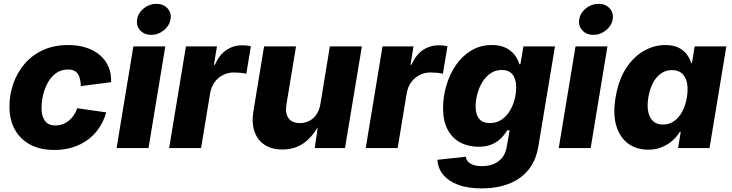

<svg xmlns="http://www.w3.org/2000/svg" viewBox="-20 -788 3896 1022"><path d="M269 10.3Q194.3 10.3 140.9 -18.3Q87.4 -46.9 58.8 -98.6Q30.3 -150.4 30.3 -220.2Q30.3 -282.7 50.3 -341.3Q70.3 -399.9 109.9 -446.8Q149.4 -493.7 208 -521Q266.6 -548.3 343.8 -548.3Q396 -548.3 438.7 -534.4Q481.4 -520.5 511.7 -494.6Q542 -468.8 557.6 -432.4Q573.2 -396 571.3 -350.6L410.2 -329.6Q409.7 -350.6 406 -366.7Q402.3 -382.8 394.5 -394.3Q386.7 -405.8 373.8 -411.9Q360.8 -418 342.3 -418Q305.2 -418 278.3 -398.4Q251.5 -378.9 234.4 -347.9Q217.3 -316.9 209.2 -281.5Q201.2 -246.1 201.2 -213.9Q201.2 -184.6 209 -163.6Q216.8 -142.6 233.2 -131.3Q249.5 -120.1 274.9 -120.1Q294.4 -120.1 312.3 -126.5Q330.1 -132.8 345.2 -144.8Q360.4 -156.7 372.1 -173.8Q383.8 -190.9 391.1 -211.9L545.4 -189.9Q532.2 -143.6 507.3 -106.7Q482.4 -69.8 446.8 -43.7Q411.1 -17.6 366.5 -3.7Q321.8 10.3 269 10.3Z M600.6 0 689.9 -541H859.9L770.5 0ZM785.2 -602.5Q748 -602.5 726.1 -626.5Q704.1 -650.4 710 -685.1Q715.3 -719.7 745.4 -743.7Q775.4 -767.6 812.5 -767.6Q849.6 -767.6 871.6 -743.7Q893.6 -719.7 887.7 -685.1Q881.8 -650.9 852.1 -626.7Q822.3 -602.5 785.2 -602.5Z M880.4 0 969.7 -541H1134.8L1118.7 -442.9H1123.5Q1147 -496.1 1184.6 -521.5Q1222.2 -546.9 1268.1 -546.9Q1280.3 -546.9 1292.5 -545.7Q1304.7 -544.4 1315.4 -541.5L1291 -395Q1279.3 -398.9 1260 -400.6Q1240.7 -402.3 1224.6 -402.3Q1193.8 -402.3 1167 -388.7Q1140.1 -375 1122.3 -350.3Q1104.5 -325.7 1098.6 -292.5L1050.3 0Z M1482.4 7.8Q1425.8 7.8 1387.7 -17.6Q1349.6 -43 1334.2 -89.1Q1318.8 -135.3 1329.1 -197.3L1385.7 -541H1555.7L1504.4 -230.5Q1497.1 -185.1 1515.9 -158.9Q1534.7 -132.8 1576.7 -132.8Q1604 -132.8 1626.7 -144.8Q1649.4 -156.7 1664.8 -179.4Q1680.2 -202.1 1685.5 -234.4L1735.8 -541H1906.2L1816.4 0H1655.3L1675.3 -137.7H1685.5Q1654.3 -71.8 1604.5 -32Q1554.7 7.8 1482.4 7.8Z M1926.8 0 2016.1 -541H2181.2L2165 -442.9H2169.9Q2193.4 -496.1 2231 -521.5Q2268.6 -546.9 2314.5 -546.9Q2326.7 -546.9 2338.9 -545.7Q2351.1 -544.4 2361.8 -541.5L2337.4 -395Q2325.7 -398.9 2306.4 -400.6Q2287.1 -402.3 2271 -402.3Q2240.2 -402.3 2213.4 -388.7Q2186.5 -375 2168.7 -350.3Q2150.9 -325.7 2145 -292.5L2096.7 0Z M2544.4 214.8Q2469.2 214.8 2417.5 195.1Q2365.7 175.3 2338.1 140.9Q2310.5 106.4 2308.6 62.5L2459.5 46.4Q2461.4 61 2471.4 72.3Q2481.4 83.5 2499.5 89.8Q2517.6 96.2 2545.4 96.2Q2600.1 96.2 2634.5 69.6Q2668.9 43 2677.2 -6.3L2692.9 -94.7L2679.7 -94.2Q2664.6 -68.8 2643.3 -48.8Q2622.1 -28.8 2593.5 -17.8Q2564.9 -6.8 2527.3 -6.8Q2473.1 -6.8 2430.2 -29.5Q2387.2 -52.2 2362.8 -97.9Q2338.4 -143.6 2338.4 -211.9Q2338.4 -273.4 2356 -333.3Q2373.5 -393.1 2407 -441.7Q2440.4 -490.2 2488.8 -519.3Q2537.1 -548.3 2598.6 -548.3Q2631.8 -548.3 2657 -539.6Q2682.1 -530.8 2699.7 -515.9Q2717.3 -501 2728.5 -482.9Q2739.7 -464.8 2745.1 -445.8L2750 -446.3L2766.1 -541H2934.1L2845.7 -9.3Q2833 67.4 2791.7 117.2Q2750.5 167 2687 190.9Q2623.5 214.8 2544.4 214.8ZM2586.9 -132.8Q2622.1 -132.8 2648.4 -150.1Q2674.8 -167.5 2692.4 -195.8Q2710 -224.1 2718.8 -257.6Q2727.5 -291 2727.5 -323.7Q2727.5 -367.2 2708.3 -391.4Q2689 -415.5 2651.4 -415.5Q2617.2 -415.5 2591.1 -397.7Q2564.9 -379.9 2547.4 -350.8Q2529.8 -321.8 2520.8 -287.6Q2511.7 -253.4 2511.7 -221.2Q2511.7 -178.2 2530.8 -155.5Q2549.8 -132.8 2586.9 -132.8Z M2954.1 0 3043.5 -541H3213.4L3124 0ZM3138.7 -602.5Q3101.6 -602.5 3079.6 -626.5Q3057.6 -650.4 3063.5 -685.1Q3068.8 -719.7 3098.9 -743.7Q3128.9 -767.6 3166 -767.6Q3203.1 -767.6 3225.1 -743.7Q3247.1 -719.7 3241.2 -685.1Q3235.4 -650.9 3205.6 -626.7Q3175.8 -602.5 3138.7 -602.5Z M3430.2 8.8Q3368.7 8.8 3324.2 -23.2Q3279.8 -55.2 3260.7 -117.4Q3241.7 -179.7 3256.8 -270Q3272.5 -363.3 3312.7 -425Q3353 -486.8 3408 -517.6Q3462.9 -548.3 3521.5 -548.3Q3563.5 -548.3 3591.3 -534.7Q3619.1 -521 3635.7 -498.8Q3652.3 -476.6 3659.2 -451.7H3663.1L3677.7 -541H3846.2L3756.8 0H3589.4L3603.5 -86.4H3598.6Q3583.5 -61 3559.3 -39.6Q3535.2 -18.1 3502.9 -4.6Q3470.7 8.8 3430.2 8.8ZM3508.8 -125Q3541.5 -125 3567.6 -143.1Q3593.8 -161.1 3611.3 -193.6Q3628.9 -226.1 3636.2 -270Q3643.6 -314.9 3636.7 -347.4Q3629.9 -379.9 3609.6 -397.5Q3589.4 -415 3556.6 -415Q3524.4 -415 3498.5 -397Q3472.7 -378.9 3455.6 -346.4Q3438.5 -314 3431.2 -270Q3423.8 -226.6 3430.4 -193.6Q3437 -160.6 3456.8 -142.8Q3476.6 -125 3508.8 -125Z"/></svg>

Font: Inter 17pt ExtraBold
Style: Italic
Weight: 800
Italic angle: -9.3988°
Version: Version 4.001;git-66647c0bb